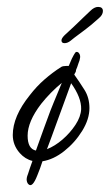

<svg xmlns="http://www.w3.org/2000/svg" viewBox="-20 -453 318 556"><path d="M88 55Q74 91 63 81Q59 78 57.5 70.5Q56 63 61 51Q66 35 74 13Q53 8 37 -10Q17 -33 17 -62Q17 -116 66 -177Q86 -203 109 -223Q132 -243 157 -259Q162 -262 171 -262Q176 -262 179 -262Q184 -274 188 -283Q194 -295 197.5 -300Q201 -305 207 -301Q213 -295 212 -286.5Q211 -278 207 -269Q204 -259 200 -250V-248Q200 -245 197 -241L195 -237Q210 -216 224.5 -193Q239 -170 239 -140Q239 -108 218 -74Q197 -40 166 -15.5Q135 9 103 14Q100 24 96 34.5Q92 45 88 55ZM60 -60Q60 -22 84 -17Q96 -51 107 -81Q118 -111 121 -119Q124 -128 135 -155Q146 -182 159 -213Q126 -186 99 -152Q60 -101 60 -60ZM144 -97Q137 -77 130 -58.5Q123 -40 116 -21Q139 -30 161 -49Q183 -68 198.5 -91.5Q214 -115 215 -137Q216 -170 186 -212Q173 -177 162.5 -147.5Q152 -118 144 -97ZM167 -328Q158 -328 158 -336Q158 -342 167 -351L194 -376Q206 -388 221 -402Q236 -416 241 -421Q253 -433 264 -433Q278 -433 278 -421Q278 -410 266 -400Q255 -390 243.5 -380.5Q232 -371 209 -354Q194 -343 185 -335.5Q176 -328 167 -328Z"/></svg>

Font: Square Peg
Style: Regular
Weight: 400
Designer: Robert E. Leuschke
Foundry: Robert E. Leuschke
Version: Version 1.010; ttfautohint (v1.8.4.7-5d5b)